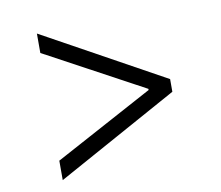

<svg xmlns="http://www.w3.org/2000/svg" viewBox="-64 -623 780 677"><g transform="rotate(-10 326.0 -284.5)"><path d="M108.3 -546.5V-476.9L461.6 -286.2V-282L108.3 -91.3V-21.7L543 -261.4V-306.8Z"/></g></svg>

Font: TID UI Light
Style: Regular
Weight: 300
Designer: The TID Project Authors
Foundry: Bakken & Bæck
Version: Version 1.001;hotconv 1.0.109;makeotfexe 2.5.65596